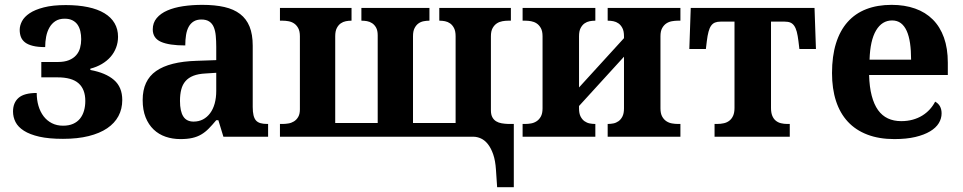

<svg xmlns="http://www.w3.org/2000/svg" viewBox="-20 -569 4006 799"><path d="M242.2 -45.9Q266.6 -45.9 284.2 -53.7Q301.8 -61.5 313 -75.4Q324.2 -89.4 329.6 -108.2Q335 -127 335 -148.9Q335 -197.3 307.1 -222.2Q279.3 -247.1 219.2 -247.1H151.9V-311H220.2Q248 -311 266.8 -318.6Q285.6 -326.2 297.1 -339.4Q308.6 -352.5 313.2 -369.6Q317.9 -386.7 317.9 -405.8Q317.9 -423.8 314.2 -439.5Q310.5 -455.1 302.5 -466.6Q294.4 -478 281.2 -484.6Q268.1 -491.2 249 -491.2Q226.1 -491.2 210.7 -481.2Q195.3 -471.2 185.8 -454.6Q176.3 -438 172.1 -416.7Q168 -395.5 168 -373Q137.2 -373 116.7 -378.2Q96.2 -383.3 84.2 -392.6Q72.3 -401.9 67.1 -415Q62 -428.2 62 -444.8Q62 -462.4 71.5 -480.7Q81.1 -499 103.3 -513.9Q125.5 -528.8 162.4 -538.3Q199.2 -547.9 253.9 -547.9Q305.7 -547.9 346.2 -539.3Q386.7 -530.8 414.6 -513.9Q442.4 -497.1 456.8 -472.4Q471.2 -447.8 471.2 -416Q471.2 -392.1 463.1 -370.8Q455.1 -349.6 440.2 -332.5Q425.3 -315.4 403.8 -302.7Q382.3 -290 356 -283.2V-277.8Q419.9 -266.1 454.3 -236.3Q488.8 -206.5 488.8 -152.8Q488.8 -115.7 472.9 -85.9Q457 -56.2 426 -35.2Q395 -14.2 348.9 -2.7Q302.7 8.8 242.2 8.8Q183.6 8.8 143.8 -0.2Q104 -9.3 79.6 -24.9Q55.2 -40.5 44.7 -61Q34.2 -81.5 34.2 -105Q34.2 -141.6 57.4 -161.9Q80.6 -182.1 132.8 -182.1Q132.8 -153.3 140.1 -128.4Q147.5 -103.5 161.4 -85.2Q175.3 -66.9 195.8 -56.4Q216.3 -45.9 242.2 -45.9Z M729 -148.9Q729 -106 742.7 -84.5Q756.3 -63 785.6 -63Q807.1 -63 824.5 -72Q841.8 -81.1 854.2 -97.7Q866.7 -114.3 873.3 -137.9Q879.9 -161.6 879.9 -190.9V-266.1L835 -263.2Q805.2 -261.7 784.7 -253.7Q764.2 -245.6 752 -231.4Q739.7 -217.3 734.4 -196.8Q729 -176.3 729 -148.9ZM817.9 -487.8Q798.8 -487.8 785.9 -479.7Q772.9 -471.7 765.1 -457.3Q757.3 -442.9 754.2 -423.1Q751 -403.3 751 -379.9Q683.6 -379.9 649.7 -395Q615.7 -410.2 615.7 -446.8Q615.7 -474.1 632.1 -493.7Q648.4 -513.2 676.5 -525.4Q704.6 -537.6 741.9 -543.2Q779.3 -548.8 821.8 -548.8Q874.5 -548.8 913.8 -539.8Q953.1 -530.8 979.2 -510.7Q1005.4 -490.7 1018.6 -458.3Q1031.7 -425.8 1031.7 -378.9V-124Q1031.7 -103.5 1034.9 -89.8Q1038.1 -76.2 1044.9 -68.1Q1051.8 -60.1 1063.5 -56.6Q1075.2 -53.2 1091.8 -53.2H1095.7V0H909.7L888.7 -68.8H879.9Q863.3 -48.8 848.6 -33.9Q834 -19 817.4 -9.3Q800.8 0.5 780 5.1Q759.3 9.8 731 9.8Q697.8 9.8 669.2 0Q640.6 -9.8 619.4 -30Q598.1 -50.3 585.9 -80.8Q573.7 -111.3 573.7 -152.8Q573.7 -234.4 629.6 -273.4Q685.5 -312.5 797.9 -315.9L879.9 -318.8V-374Q879.9 -398.9 877.9 -419.9Q876 -440.9 869.6 -456.1Q863.3 -471.2 850.8 -479.5Q838.4 -487.8 817.9 -487.8Z M1483.9 -536.1H1767.1V-482.9H1765.1Q1754.9 -482.9 1743.2 -480.7Q1731.4 -478.5 1721.7 -471.7Q1711.9 -464.8 1705.3 -452.1Q1698.7 -439.5 1698.7 -418V-57.1H1876V-418Q1876 -439.5 1869.4 -452.1Q1862.8 -464.8 1853 -471.7Q1843.3 -478.5 1831.8 -480.7Q1820.3 -482.9 1810.1 -482.9H1808.1V-536.1H2106V-482.9H2093.8Q2083 -482.9 2070.6 -480.7Q2058.1 -478.5 2047.6 -471.7Q2037.1 -464.8 2030 -452.1Q2022.9 -439.5 2022.9 -418V-109.9Q2022.9 -92.3 2028.8 -81.3Q2034.7 -70.3 2044.7 -64.2Q2054.7 -58.1 2067.6 -55.9Q2080.6 -53.7 2094.7 -53.2H2118.2V210H2048.8L2043.9 137.2Q2041.5 99.6 2032.5 73.5Q2023.4 47.4 2010.5 31Q1997.6 14.6 1981.7 7.3Q1965.8 0 1949.7 0H1145V-53.2H1156.7Q1167.5 -53.2 1179.9 -55.2Q1192.4 -57.1 1203.1 -63.7Q1213.9 -70.3 1220.9 -82.3Q1228 -94.2 1228 -113.8V-418Q1228 -439.5 1220.9 -452.1Q1213.9 -464.8 1203.4 -471.7Q1192.9 -478.5 1180.4 -480.7Q1168 -482.9 1156.7 -482.9H1145V-536.1H1442.9V-482.9H1440.9Q1430.7 -482.9 1419.2 -480.7Q1407.7 -478.5 1397.9 -471.7Q1388.2 -464.8 1381.6 -452.1Q1375 -439.5 1375 -418V-57.1H1551.8V-421.9Q1551.8 -441.9 1545.2 -453.9Q1538.6 -465.8 1528.6 -472.4Q1518.6 -479 1507.1 -481Q1495.6 -482.9 1485.8 -482.9H1483.9Z M2728.5 -118.2Q2728.5 -96.7 2735.6 -84Q2742.7 -71.3 2753.2 -64.5Q2763.7 -57.6 2776.4 -55.4Q2789.1 -53.2 2799.8 -53.2H2811.5V0H2508.8V-53.2H2510.7Q2521 -53.2 2532.5 -55.4Q2543.9 -57.6 2553.7 -64.5Q2563.5 -71.3 2570.1 -84Q2576.7 -96.7 2576.7 -118.2V-333L2389.6 -127.9V-118.2Q2389.6 -96.7 2396.2 -84Q2402.8 -71.3 2412.6 -64.5Q2422.4 -57.6 2433.8 -55.4Q2445.3 -53.2 2455.6 -53.2H2457.5V0H2154.8V-53.2H2166.5Q2177.7 -53.2 2190.2 -55.4Q2202.6 -57.6 2213.1 -64.5Q2223.6 -71.3 2230.7 -84Q2237.8 -96.7 2237.8 -118.2V-418Q2237.8 -439.5 2230.7 -452.1Q2223.6 -464.8 2213.1 -471.7Q2202.6 -478.5 2190.2 -480.7Q2177.7 -482.9 2166.5 -482.9H2154.8V-536.1H2457.5V-482.9H2455.6Q2445.3 -482.9 2433.8 -480.7Q2422.4 -478.5 2412.6 -471.7Q2402.8 -464.8 2396.2 -452.1Q2389.6 -439.5 2389.6 -418V-205.1L2576.7 -410.2V-418Q2576.7 -439.5 2570.1 -452.1Q2563.5 -464.8 2553.7 -471.7Q2543.9 -478.5 2532.5 -480.7Q2521 -482.9 2510.7 -482.9H2508.8V-536.1H2811.5V-482.9H2799.8Q2789.1 -482.9 2776.4 -480.7Q2763.7 -478.5 2753.2 -471.7Q2742.7 -464.8 2735.6 -452.1Q2728.5 -439.5 2728.5 -418Z M3369.6 -536.1 3375.5 -365.2H3306.6L3302.7 -397.9Q3299.8 -421.4 3295.7 -437Q3291.5 -452.6 3284.9 -461.9Q3278.3 -471.2 3269 -475.1Q3259.8 -479 3245.6 -479H3188.5V-120.1Q3188.5 -100.1 3193.8 -87.2Q3199.2 -74.2 3208.5 -66.7Q3217.8 -59.1 3230 -56.2Q3242.2 -53.2 3255.4 -53.2H3266.6V0H2953.6V-53.2H2964.8Q2979.5 -53.2 2992.4 -56.2Q3005.4 -59.1 3015.1 -66.7Q3024.9 -74.2 3030.8 -87.2Q3036.6 -100.1 3036.6 -120.1V-479H2978.5Q2964.8 -479 2955.3 -475.1Q2945.8 -471.2 2939.2 -461.9Q2932.6 -452.6 2928.5 -437Q2924.3 -421.4 2921.4 -397.9L2917.5 -365.2H2848.6L2854.5 -536.1Z M3692.4 -483.9Q3650.4 -483.9 3625.7 -442.4Q3601.1 -400.9 3598.6 -320.8H3771.5Q3771.5 -358.9 3767.1 -389.2Q3762.7 -419.4 3753.2 -440.4Q3743.7 -461.4 3728.8 -472.7Q3713.9 -483.9 3692.4 -483.9ZM3701.7 9.8Q3638.2 9.8 3589.6 -8.8Q3541 -27.3 3508.3 -62.5Q3475.6 -97.7 3459 -148.7Q3442.4 -199.7 3442.4 -265.1Q3442.4 -335.4 3459 -388.7Q3475.6 -441.9 3507.3 -477.5Q3539.1 -513.2 3585.2 -531Q3631.3 -548.8 3690.4 -548.8Q3744.6 -548.8 3788.1 -533.4Q3831.5 -518.1 3861.8 -487.8Q3892.1 -457.5 3908.2 -412.6Q3924.3 -367.7 3924.3 -308.1V-256.8H3596.7Q3598.1 -206.5 3607.7 -170.4Q3617.2 -134.3 3634 -110.8Q3650.9 -87.4 3675 -76.2Q3699.2 -64.9 3730.5 -64.9Q3756.3 -64.9 3778.3 -71Q3800.3 -77.1 3818.1 -88.1Q3835.9 -99.1 3849.4 -114Q3862.8 -128.9 3871.6 -146Q3898.4 -131.3 3898.4 -97.2Q3898.4 -75.7 3886.7 -56.4Q3875 -37.1 3850.6 -22.5Q3826.2 -7.8 3789.3 1Q3752.4 9.8 3701.7 9.8Z"/></svg>

Font: Droid Serif
Style: Bold
Weight: 700
Designer: Monotype Design team
Foundry: Monotype Imaging Inc.
Version: Version 1.03